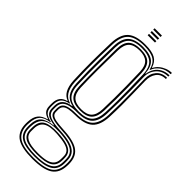

<svg xmlns="http://www.w3.org/2000/svg" viewBox="-275 -723 908 908"><g transform="rotate(45 179.0 -269.0)"><path d="M175 154.2Q105.8 154.2 73 133.9Q40.2 113.5 36.8 67.8Q36.5 62.2 36.5 57.2Q36.5 52.2 36.8 45.2Q38.2 12.8 52.2 -4.6Q66.2 -22 95.2 -29.2V-31.5Q75.2 -37.8 65.9 -48.6Q56.5 -59.5 56 -79Q55.8 -84.2 55.8 -88.9Q55.8 -93.5 56 -98.5Q56.2 -121.5 66.9 -136.1Q77.5 -150.8 99.8 -156.2V-158.5Q78.5 -166 66.2 -187.5Q54 -209 52 -245.5Q50.8 -275.8 50 -305.5Q49.2 -335.2 49.4 -365.6Q49.5 -396 50.1 -428.1Q50.8 -460.2 51.8 -495Q53.8 -554.5 82.1 -580.4Q110.5 -606.2 173.2 -606.2Q217.5 -606.2 240.2 -593.2Q263 -580.2 271 -551.2H273.5Q280.5 -565.5 293.5 -576.5Q306.5 -587.5 322.9 -593.8Q339.2 -600 355.8 -600V-591.5Q324.5 -591.8 302.2 -575.4Q280 -559 272.8 -536.8H270Q262.8 -569.5 240.4 -584Q218 -598.5 173.2 -598.5Q115.5 -598.5 89.2 -574.6Q63 -550.8 61.5 -495.2Q60 -448.5 59.4 -407.1Q58.8 -365.8 59.2 -326.4Q59.8 -287 61.5 -245.8Q63.5 -207.2 77.5 -185.8Q91.5 -164.2 116.8 -158V-155.8Q88.5 -150 76.6 -136.5Q64.8 -123 64.5 -98.5Q64.2 -93.2 64.2 -88.9Q64.2 -84.5 64.5 -78.8Q65 -59.2 76.4 -48.4Q87.8 -37.5 114.5 -31.5V-28.8Q78 -24 62.6 -6.5Q47.2 11 45.8 45.2Q45.2 52.5 45.1 56.9Q45 61.2 45.5 67.8Q48.8 109.5 78.8 128Q108.8 146.5 175 146.5Q244.2 146.5 274.8 126.9Q305.2 107.2 307.2 62Q307.8 55.2 307.6 49.6Q307.5 44 307 36.8Q304.2 -1.5 273.8 -19.6Q243.2 -37.8 176 -40.2Q145.2 -41.8 126.4 -46Q107.5 -50.2 98.9 -58.2Q90.2 -66.2 89.8 -78.8Q89.5 -84 89.5 -89Q89.5 -94 89.5 -98.5Q90.2 -123.2 109.6 -133.4Q129 -143.5 173.2 -143.5Q231.8 -143.5 257.1 -168.1Q282.5 -192.8 284.5 -246.8Q286.2 -288.5 286.4 -324.2Q286.5 -360 285.8 -399Q285 -438 284 -489Q283.5 -523 302.6 -545.4Q321.8 -567.8 355.8 -567.5V-559.5Q323.2 -559.5 307.8 -537.8Q292.2 -516 293 -484.8Q294 -438.5 294.9 -400.2Q295.8 -362 295.8 -325.2Q295.8 -288.5 294 -246Q291.5 -187.2 263.8 -161.4Q236 -135.5 173.2 -135.5Q148.2 -135.5 131.8 -132.4Q115.2 -129.2 106.9 -121.2Q98.5 -113.2 98 -98.2Q98 -94.2 98 -89.5Q98 -84.8 98.2 -80Q98.8 -69 107.1 -62.4Q115.5 -55.8 132.8 -52.6Q150 -49.5 176.2 -48.2Q248 -45.2 280.1 -25.5Q312.2 -5.8 315.8 37Q316.2 44 316.4 49.9Q316.5 55.8 316 62Q314 111 281.2 132.6Q248.5 154.2 175 154.2ZM175 131.5Q214.2 131.5 239.6 124.5Q265 117.5 277.4 102.4Q289.8 87.2 290 62.8Q290.2 55.5 290.2 49.9Q290.2 44.2 289.8 36.8Q289 17 277.1 3.8Q265.2 -9.5 240.5 -16.8Q215.8 -24 176.2 -25.8Q117.2 -28.5 91.1 -11.6Q65 5.2 62.8 45.5Q62.2 52.2 62.1 57Q62 61.8 62.5 68.2Q64.5 102.2 91.1 116.9Q117.8 131.5 175 131.5ZM175 124Q120 124 96.4 110.6Q72.8 97.2 71 67.8Q70.8 62.2 70.9 57.5Q71 52.8 71.2 45.2Q72.5 5.5 98.5 -8Q124.5 -21.5 176 -19Q212.8 -17.5 235.5 -11Q258.2 -4.5 269.1 7.2Q280 19 281.2 36.8Q282 45 281.9 50.5Q281.8 56 281.5 62.2Q280 95.2 255.2 109.6Q230.5 124 175 124ZM175 116.2Q209 116.2 230.1 110.8Q251.2 105.2 261.5 93.2Q271.8 81.2 272.5 62Q272.8 55.8 272.8 49.8Q272.8 43.8 272.5 36.8Q271.8 21.5 262.1 11.6Q252.5 1.8 231.4 -3.9Q210.2 -9.5 174.8 -11.8Q125.8 -15 103.4 -0.9Q81 13.2 80 45.2Q79.8 52 79.8 57.1Q79.8 62.2 79.8 67.8Q80.5 92.2 102.6 104.2Q124.8 116.2 175 116.2ZM175 139.2Q113 139.2 84.4 122.6Q55.8 106 53.8 67.8Q53.5 61.8 53.5 57.1Q53.5 52.5 53.8 45.2Q54.8 9.8 74.2 -7.4Q93.8 -24.5 136 -29V-31.2Q103 -35.5 88.1 -46.5Q73.2 -57.5 72.5 -78.8Q72.5 -84.5 72.5 -89Q72.5 -93.5 72.5 -98.5Q72.8 -124.2 88.5 -138.1Q104.2 -152 133.8 -155.8V-157.5Q105 -162.8 88.9 -184.2Q72.8 -205.8 71.2 -246Q69.5 -285.5 69 -325Q68.5 -364.5 69.1 -406.4Q69.8 -448.2 71 -495Q72.5 -546.5 96.9 -568.6Q121.2 -590.8 173.2 -590.8Q221.5 -590.8 243.8 -571.6Q266 -552.5 268.5 -509.5H271Q274.2 -531.8 285.2 -548.4Q296.2 -565 314.2 -574.2Q332.2 -583.5 355.8 -584V-575.5Q317.8 -575.8 296 -550.8Q274.2 -525.8 275 -492.5Q276.2 -442.5 276.8 -401.9Q277.2 -361.2 276.8 -323.9Q276.2 -286.5 274.8 -246.2Q272.8 -196 249.2 -173.5Q225.8 -151 173 -151.2Q142 -151.2 121.9 -146.1Q101.8 -141 91.8 -129.6Q81.8 -118.2 81.2 -99Q81 -93.8 81.1 -88.9Q81.2 -84 81.2 -79Q82.2 -55.5 104.8 -45.6Q127.2 -35.8 175.8 -33.8Q216 -32 242.9 -24.4Q269.8 -16.8 283.6 -1.9Q297.5 13 298.5 36.8Q299 43.5 299 49.5Q299 55.5 299 62Q298 103.8 268.2 121.5Q238.5 139.2 175 139.2ZM173.2 -159.2Q221 -159.2 242.1 -180.1Q263.2 -201 265 -246.5Q266.8 -287.2 267 -324.6Q267.2 -362 266.6 -403.1Q266 -444.2 264.2 -496.5Q262.8 -544.2 240.4 -563.5Q218 -582.8 173.2 -582.8Q123.2 -582.8 102.5 -561.5Q81.8 -540.2 80.8 -494.8Q79.2 -424.5 79 -366.4Q78.8 -308.2 80.8 -245.2Q82.2 -200 104.1 -179.6Q126 -159.2 173.2 -159.2ZM173.2 -167Q130.2 -167 110.9 -185.9Q91.5 -204.8 90.2 -245.8Q88.5 -306.8 88.8 -365.9Q89 -425 90.2 -494.8Q91.2 -537.8 110.6 -556.4Q130 -575 173.2 -575Q215 -575 234.1 -556.5Q253.2 -538 254.5 -497Q256.2 -444.2 256.9 -402.9Q257.5 -361.5 257.1 -324.4Q256.8 -287.2 255.2 -247Q254 -206.8 235.2 -186.9Q216.5 -167 173.2 -167ZM173.2 -175Q210 -175 227.1 -192.2Q244.2 -209.5 245.5 -247.5Q246.8 -286.5 247.1 -323.6Q247.5 -360.8 246.9 -402.6Q246.2 -444.5 244.8 -497.2Q243.5 -534.8 225.9 -551Q208.2 -567.2 173.2 -567.2Q135.8 -567.2 118.2 -550.5Q100.8 -533.8 99.8 -494.5Q98.5 -426.5 98 -367Q97.5 -307.5 99.8 -245.8Q101.2 -208.8 118.5 -191.9Q135.8 -175 173.2 -175ZM148.5 -682.2V-691.5H197.5V-682.2ZM148.5 -645V-654.2H197.5V-645ZM148.5 -663.5V-673H197.5V-663.5Z"/></g></svg>

Font: Big Shoulders Inline Text Thin ExtraLight
Style: Regular
Weight: 250
Version: Version 2.002